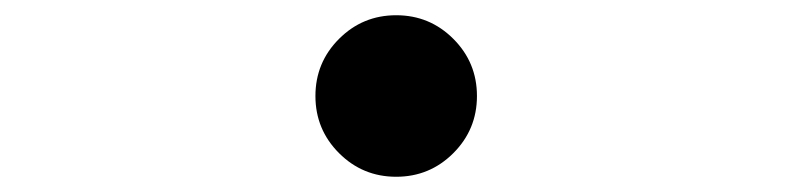

<svg xmlns="http://www.w3.org/2000/svg" viewBox="-20 -506 1040 252"><path d="M500 -274Q456 -274 425 -305Q394 -336 394 -380Q394 -424 425 -455Q456 -486 500 -486Q544 -486 575 -455Q606 -424 606 -380Q606 -336 575 -305Q544 -274 500 -274Z"/></svg>

Font: Zen Old Mincho Medium
Style: Regular
Weight: 500
Designer: Yoshimichi Ohira
Foundry: Positype
Version: Version 1.500